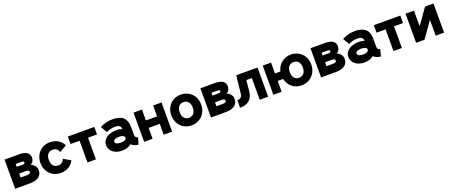

<svg xmlns="http://www.w3.org/2000/svg" viewBox="110 -1826 7335 3140"><g transform="rotate(-20 3778.0 -255.5)"><path d="M417.5 -280.8C462.4 -303.2 478.5 -344.2 478.5 -385.7C478.5 -462.4 421.4 -507.8 299.8 -507.8H45.4V0H302.7C442.4 0 512.2 -58.1 512.2 -154.3C512.2 -207.5 481.9 -253.4 417.5 -280.8ZM191.9 -377.4H295.9C320.3 -377.4 335.4 -369.6 335.4 -353C335.4 -336.9 320.3 -328.1 295.9 -328.1H191.9ZM191.9 -143.1V-210.9H311C346.7 -210.9 365.7 -197.8 365.7 -177.2C365.7 -156.2 346.7 -143.1 311 -143.1Z M724.1 -253.9C724.1 -334.5 761.7 -390.6 837.4 -390.6C894.5 -390.6 928.7 -362.3 943.4 -312.5L1068.4 -384.8C1026.4 -470.2 941.9 -521 837.4 -521C687.5 -521 577.6 -408.7 577.6 -253.9C577.6 -99.1 688.5 13.2 838.4 13.2C942.4 13.2 1026.9 -37.6 1068.8 -123L944.3 -195.3C929.2 -145.5 895 -117.2 838.4 -117.2C762.7 -117.2 724.1 -173.3 724.1 -253.9Z M1450.7 0V-377.4H1607.4V-507.8H1147V-377.4H1304.2V0Z M1906.7 13.2C1974.6 13.2 2028.3 -7.3 2064.9 -39.6C2091.8 -13.2 2133.3 8.8 2189.5 13.2L2222.2 -106.4C2189 -106.4 2172.4 -130.4 2172.4 -159.7V-303.2C2172.4 -474.1 2064.9 -523.9 1928.7 -523.9C1794.4 -523.9 1707.5 -466.8 1707.5 -466.8L1774.4 -355.5C1774.4 -355.5 1825.7 -394.5 1928.7 -394.5C1999 -394.5 2025.9 -367.2 2025.9 -318.4V-316.9C1998.5 -328.6 1966.3 -335.4 1928.7 -335.4C1787.6 -335.4 1685.5 -262.2 1685.5 -164.6C1685.5 -66.9 1765.6 13.2 1906.7 13.2ZM2025.9 -167.5C2025.9 -135.3 1985.8 -117.2 1928.7 -117.2C1867.2 -117.2 1832 -135.3 1832 -167.5C1832 -200.2 1867.2 -218.3 1928.7 -218.3C1990.7 -218.3 2025.9 -200.2 2025.9 -167.5Z M2290.5 -507.8V0H2437V-189H2630.9V0H2777.3V-507.8H2630.9V-318.8H2437V-507.8Z M2855.5 -253.9C2855.5 -99.1 2965.3 13.2 3115.2 13.2C3265.1 13.2 3375.5 -99.1 3375.5 -253.9C3375.5 -408.7 3265.1 -521 3115.2 -521C2965.3 -521 2855.5 -408.7 2855.5 -253.9ZM3002 -253.9C3002 -334.5 3039.6 -390.6 3115.2 -390.6C3190.9 -390.6 3229 -334.5 3229 -253.9C3229 -173.3 3190.9 -117.2 3115.2 -117.2C3039.6 -117.2 3002 -175.8 3002 -253.9Z M3825.7 -280.8C3870.6 -303.2 3886.7 -344.2 3886.7 -385.7C3886.7 -462.4 3829.6 -507.8 3708 -507.8H3453.6V0H3710.9C3850.6 0 3920.4 -58.1 3920.4 -154.3C3920.4 -207.5 3890.1 -253.4 3825.7 -280.8ZM3600.1 -377.4H3704.1C3728.5 -377.4 3743.7 -369.6 3743.7 -353C3743.7 -336.9 3728.5 -328.1 3704.1 -328.1H3600.1ZM3600.1 -143.1V-210.9H3719.2C3754.9 -210.9 3773.9 -197.8 3773.9 -177.2C3773.9 -156.2 3754.9 -143.1 3719.2 -143.1Z M4448.2 -507.8H4078.1L4044.4 -198.2C4038.1 -136.7 4002 -117.2 3955.6 -117.2V13.2C4098.6 13.2 4175.8 -55.7 4189 -198.2L4206.1 -377.4H4301.8V0H4448.2Z M4683.6 -318.8V-507.8H4539.1V0H4683.6V-189H4777.8C4803.7 -68.4 4900.4 13.2 5028.3 13.2C5178.2 13.2 5291.5 -99.1 5291.5 -253.9C5291.5 -408.7 5181.2 -521 5031.2 -521C4903.3 -521 4804.7 -439.5 4778.3 -318.8ZM4918 -253.9C4918 -334.5 4955.6 -390.6 5031.2 -390.6C5106.9 -390.6 5145 -334.5 5145 -253.9C5145 -173.3 5106.9 -117.2 5031.2 -117.2C4955.6 -117.2 4918 -175.8 4918 -253.9Z M5741.7 -280.8C5786.6 -303.2 5802.7 -344.2 5802.7 -385.7C5802.7 -462.4 5745.6 -507.8 5624 -507.8H5369.6V0H5627C5766.6 0 5836.4 -58.1 5836.4 -154.3C5836.4 -207.5 5806.2 -253.4 5741.7 -280.8ZM5516.1 -377.4H5620.1C5644.5 -377.4 5659.7 -369.6 5659.7 -353C5659.7 -336.9 5644.5 -328.1 5620.1 -328.1H5516.1ZM5516.1 -143.1V-210.9H5635.3C5670.9 -210.9 5689.9 -197.8 5689.9 -177.2C5689.9 -156.2 5670.9 -143.1 5635.3 -143.1Z M6123 13.2C6190.9 13.2 6244.6 -7.3 6281.2 -39.6C6308.1 -13.2 6349.6 8.8 6405.8 13.2L6438.5 -106.4C6405.3 -106.4 6388.7 -130.4 6388.7 -159.7V-303.2C6388.7 -474.1 6281.2 -523.9 6145 -523.9C6010.7 -523.9 5923.8 -466.8 5923.8 -466.8L5990.7 -355.5C5990.7 -355.5 6042 -394.5 6145 -394.5C6215.3 -394.5 6242.2 -367.2 6242.2 -318.4V-316.9C6214.8 -328.6 6182.6 -335.4 6145 -335.4C6003.9 -335.4 5901.9 -262.2 5901.9 -164.6C5901.9 -66.9 5981.9 13.2 6123 13.2ZM6242.2 -167.5C6242.2 -135.3 6202.1 -117.2 6145 -117.2C6083.5 -117.2 6048.3 -135.3 6048.3 -167.5C6048.3 -200.2 6083.5 -218.3 6145 -218.3C6207 -218.3 6242.2 -200.2 6242.2 -167.5Z M6776.4 0V-377.4H6933.1V-507.8H6472.7V-377.4H6629.9V0Z M7364.3 -507.8 7170.4 -235.4V-507.8H7023.9V0H7170.4L7364.3 -275.9V0H7510.7V-507.8Z"/></g></svg>

Font: Giphurs ExtraBold
Style: Regular
Weight: 800
Version: Version 1.000